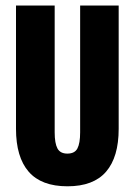

<svg xmlns="http://www.w3.org/2000/svg" viewBox="-20 -659 484 690"><path d="M222.5 10.5Q128.5 10.5 83 -42Q37.5 -94.5 37.5 -196V-639H176.5V-183.5Q176.5 -144 186.5 -125.5Q196.5 -107 222 -107Q248.5 -107 258.2 -125.5Q268 -144 268 -183.5V-639H406.5V-196Q406.5 -94.5 361.2 -42Q316 10.5 222.5 10.5Z"/></svg>

Font: Anek Latin Condensed
Style: Bold
Weight: 700
Width: 3
Designer: Yesha Goshar
Foundry: Ek Type
Version: Version 1.003